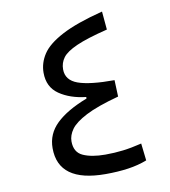

<svg xmlns="http://www.w3.org/2000/svg" viewBox="-80 -772 746 843"><g transform="rotate(-10 293.0 -350.0)"><path d="M323.2 2.9Q113.3 2.9 113.3 -149.4Q113.3 -212.9 160.2 -258.1Q207 -303.2 297.9 -338.4V-345.2Q227.1 -353 179.4 -385.7Q131.8 -418.5 131.8 -482.4Q131.8 -525.9 157.2 -564.7Q182.6 -603.5 247.8 -637.9Q313 -672.4 431.2 -702.6L438.5 -621.1Q347.2 -598.6 299.8 -577.6Q252.4 -556.6 235.6 -533.9Q218.8 -511.2 218.8 -482.4Q218.8 -433.6 271.2 -414.8Q323.7 -396 433.1 -396.5L436 -322.8Q339.8 -296.9 288.8 -270.5Q237.8 -244.1 219 -217.8Q200.2 -191.4 200.2 -164.6Q200.2 -115.7 238 -98.6Q275.9 -81.5 336.9 -81.5Q378.4 -81.5 416.3 -86.2Q454.1 -90.8 500 -102.1L508.8 -25.4Q470.2 -10.3 424.3 -3.7Q378.4 2.9 323.2 2.9Z"/></g></svg>

Font: CaskaydiaMono NF SemiLight
Style: Regular
Weight: 350
Designer: Aaron Bell
Foundry: Saja Typeworks
Version: Version 2111.001; ttfautohint (v1.8.4);Nerd Fonts 3.1.1